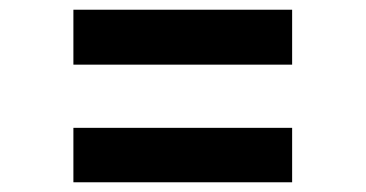

<svg xmlns="http://www.w3.org/2000/svg" viewBox="-20 -434 752 395"><path d="M131 -414H581V-301H131ZM131 -171H581V-59H131Z"/></svg>

Font: Eudoxus Sans
Style: Bold
Weight: 700
Designer: Stijn de Vries
Foundry: tokotype
Version: Version 2.005